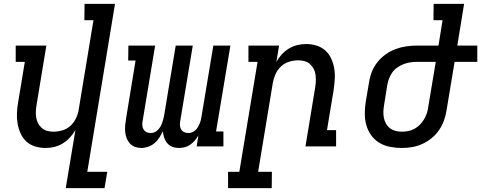

<svg xmlns="http://www.w3.org/2000/svg" viewBox="-20 -755 2481 990"><path d="M319 215 369 -85Q357 -64 340.5 -46Q324 -28 303.5 -15.5Q283 -3 260.5 2.5Q238 8 215 8Q187 8 161 0Q135 -8 116 -25.5Q97 -43 86 -67.5Q75 -92 70.5 -119Q66 -146 67.5 -174.5Q69 -203 74 -231L108 -436H61V-520H219L169 -217Q166 -200 165 -183.5Q164 -167 166.5 -150.5Q169 -134 176 -120Q183 -106 195 -95.5Q207 -85 222.5 -80.5Q238 -76 255 -76Q278 -76 302 -83Q326 -90 344 -107Q362 -124 372.5 -146.5Q383 -169 386 -191L462 -651H415L416 -735H573L430 131H533L519 215Z M708 8Q691 8 675.5 2Q660 -4 649.5 -15.5Q639 -27 633 -42.5Q627 -58 625.5 -75Q624 -92 625.5 -109Q627 -126 630 -144L679 -443H641L642 -520H780L715 -129Q713 -118 714 -107Q715 -96 720.5 -87Q726 -78 735.5 -73.5Q745 -69 757 -69Q767 -69 776.5 -73Q786 -77 793.5 -84.5Q801 -92 806.5 -101Q812 -110 815.5 -119.5Q819 -129 821.5 -139Q824 -149 826 -158L886 -520H974L909 -129Q907 -118 908 -107Q909 -96 914.5 -87Q920 -78 930 -73.5Q940 -69 951 -69Q960 -69 969.5 -72.5Q979 -76 987 -83Q995 -90 1000 -99Q1005 -108 1009 -117Q1013 -126 1015.5 -135.5Q1018 -145 1019 -154L1080 -520H1168L1094 -77H1132V0H994L1003 -57Q995 -43 985 -31Q975 -19 961.5 -9.5Q948 0 933 4Q918 8 903 8Q885 8 869 2Q853 -4 842.5 -16.5Q832 -29 826.5 -45.5Q821 -62 820 -79Q812 -62 802 -46Q792 -30 777.5 -17.5Q763 -5 744.5 1.5Q726 8 709 8Z M1381 215H1156V131H1214L1308 -436H1261V-520H1419L1405 -435Q1416 -456 1432.5 -474Q1449 -492 1469.5 -504.5Q1490 -517 1512.5 -522.5Q1535 -528 1558 -528Q1586 -528 1612 -520Q1638 -512 1657.5 -494.5Q1677 -477 1688 -452.5Q1699 -428 1703.5 -401Q1708 -374 1706 -345.5Q1704 -317 1700 -289L1666 -84H1713V0H1555L1605 -303Q1608 -320 1608.5 -336.5Q1609 -353 1607 -369.5Q1605 -386 1597.5 -400Q1590 -414 1578.5 -424.5Q1567 -435 1551 -439.5Q1535 -444 1518 -444Q1495 -444 1471.5 -437Q1448 -430 1429.5 -413Q1411 -396 1401 -373.5Q1391 -351 1387 -329L1311 131H1382Z M2051 8Q2020 8 1990 2Q1960 -4 1935.5 -19Q1911 -34 1894 -57.5Q1877 -81 1869 -109.5Q1861 -138 1861 -169Q1861 -200 1866 -231L1883 -331Q1887 -358 1897.5 -385Q1908 -412 1926.5 -435Q1945 -458 1969 -475Q1993 -492 2020 -502Q2047 -512 2075 -516Q2103 -520 2130 -520H2241L2262 -651H2215L2216 -735H2373L2338 -520H2441V-436H2324L2283 -189Q2279 -162 2270 -136Q2261 -110 2245 -86Q2229 -62 2206.5 -43.5Q2184 -25 2158 -13Q2132 -1 2105 3.5Q2078 8 2051 8ZM2051 -76Q2067 -76 2084 -79Q2101 -82 2116.5 -90.5Q2132 -99 2144.5 -111.5Q2157 -124 2166 -139Q2175 -154 2180.5 -170Q2186 -186 2188 -203L2227 -436H2130Q2113 -436 2095.5 -433.5Q2078 -431 2061.5 -424.5Q2045 -418 2029.5 -407.5Q2014 -397 2003.5 -382.5Q1993 -368 1986.5 -351Q1980 -334 1977 -317L1961 -217Q1958 -200 1957 -183Q1956 -166 1959 -149.5Q1962 -133 1969.5 -119Q1977 -105 1989.5 -95Q2002 -85 2018 -80.5Q2034 -76 2051 -76Z"/></svg>

Font: Iosevka HT Medium Extended
Style: Italic
Weight: 500
Width: 7
Italic angle: -9°
Monospace: yes
Designer: Belleve Invis
Foundry: Belleve Invis
Version: Version 32.3.0; ttfautohint (v1.8.4)